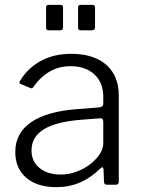

<svg xmlns="http://www.w3.org/2000/svg" viewBox="-20 -762 584 792"><path d="M212 10Q133 10 88 -29Q43 -68 43 -135Q43 -213 108.5 -258Q174 -303 300 -312L389 -319Q406 -321 406 -334V-363Q406 -421 369.5 -455Q333 -489 271 -489Q179 -489 118 -404Q115 -399 112 -398Q109 -397 105 -399L64 -416Q60 -418 60 -421Q60 -425 63 -429Q94 -481 148 -510.5Q202 -540 274 -540Q367 -540 418.5 -494.5Q470 -449 470 -368V-13Q470 0 458 0H421Q409 0 409 -13L407 -65Q405 -72 402 -72Q399 -72 394 -67Q354 -28 309.5 -9Q265 10 212 10ZM391 -274 316 -268Q110 -253 110 -142Q110 -96 143 -69Q176 -42 231 -42Q264 -42 296 -54Q328 -66 354 -86Q406 -129 406 -171V-259Q406 -276 391 -274ZM240 -651Q240 -643 237 -640Q234 -637 225 -637H183Q175 -637 172.5 -639.5Q170 -642 170 -649V-730Q170 -742 180 -742H230Q240 -742 240 -731ZM372 -651Q372 -643 368.5 -640Q365 -637 357 -637H315Q307 -637 304.5 -639.5Q302 -642 302 -649V-730Q302 -742 312 -742H361Q372 -742 372 -731Z"/></svg>

Font: Libre Franklin Light
Style: Regular
Weight: 300
Designer: Pablo Impallari, Rodrigo Fuenzalida
Foundry: Impallari Type
Version: Version 1.002; ttfautohint (v1.5)